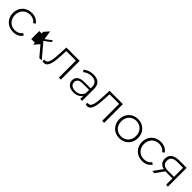

<svg xmlns="http://www.w3.org/2000/svg" viewBox="477 -2153 3783 3783"><g transform="rotate(45 2369.0 -261.0)"><path d="M319 4Q261 4 212.5 -15.5Q164 -35 128.5 -70.5Q93 -106 73 -155Q53 -204 53 -262Q53 -321 73 -369.5Q93 -418 128.5 -453Q164 -488 212.5 -507.5Q261 -527 319 -527Q383 -527 435.5 -502.5Q488 -478 520 -429L478 -399Q450 -439 408.5 -458Q367 -477 319 -477Q274 -477 235.5 -461.5Q197 -446 169.5 -418Q142 -390 126 -350Q110 -310 110 -262Q110 -213 126 -173.5Q142 -134 169.5 -105.5Q197 -77 235.5 -61.5Q274 -46 319 -46Q367 -46 408.5 -64.5Q450 -83 478 -124L520 -94Q488 -45 435.5 -20.5Q383 4 319 4Z M866 -282 875 -288 1117 0H1050L873 -209L778 -101L772 -152H673V-376H743L737 -417L829 -523L858 -336L989 -435L1004 -398L864 -293Z M1141 -50Q1147 -48 1153.5 -47Q1160 -46 1165 -46Q1198 -46 1218 -71.5Q1238 -97 1248.5 -138Q1259 -179 1263.5 -232.5Q1268 -286 1271 -341L1280 -523H1651V0H1595V-473H1329L1322 -336Q1318 -267 1311 -205.5Q1304 -144 1289 -97Q1274 -50 1248.5 -22.5Q1223 5 1181 5Q1160 5 1136 -2Z M2187 -250H2013Q1933 -250 1901 -221Q1869 -192 1869 -148Q1869 -98 1906.5 -69.5Q1944 -41 2011 -41Q2076 -41 2120 -70.5Q2164 -100 2187 -155ZM2003 4Q1914 4 1864 -37.5Q1814 -79 1814 -146Q1814 -176 1824 -202.5Q1834 -229 1857.5 -249Q1881 -269 1918.5 -281Q1956 -293 2011 -293H2187V-332Q2187 -404 2148 -441Q2109 -478 2033 -478Q1980 -478 1933.5 -460Q1887 -442 1855 -413L1828 -454Q1867 -489 1922 -508Q1977 -527 2038 -527Q2138 -527 2190.5 -478Q2243 -429 2243 -330V0H2189V-90Q2165 -46 2118 -21Q2071 4 2003 4Z M2346 -50Q2352 -48 2358.5 -47Q2365 -46 2370 -46Q2403 -46 2423 -71.5Q2443 -97 2453.5 -138Q2464 -179 2468.5 -232.5Q2473 -286 2476 -341L2485 -523H2856V0H2800V-473H2534L2527 -336Q2523 -267 2516 -205.5Q2509 -144 2494 -97Q2479 -50 2453.5 -22.5Q2428 5 2386 5Q2365 5 2341 -2Z M3278 4Q3221 4 3173 -15.5Q3125 -35 3090 -70.5Q3055 -106 3035 -155Q3015 -204 3015 -262Q3015 -320 3035 -368.5Q3055 -417 3090 -452.5Q3125 -488 3173 -507.5Q3221 -527 3278 -527Q3335 -527 3383 -507.5Q3431 -488 3466 -452.5Q3501 -417 3521 -368.5Q3541 -320 3541 -262Q3541 -204 3521 -155Q3501 -106 3466 -70.5Q3431 -35 3383 -15.5Q3335 4 3278 4ZM3278 -46Q3322 -46 3360 -61.5Q3398 -77 3425.5 -105.5Q3453 -134 3468.5 -174Q3484 -214 3484 -262Q3484 -310 3468.5 -349.5Q3453 -389 3425.5 -417.5Q3398 -446 3360 -461.5Q3322 -477 3278 -477Q3234 -477 3196 -461.5Q3158 -446 3130.5 -417.5Q3103 -389 3087.5 -349.5Q3072 -310 3072 -262Q3072 -214 3087.5 -174Q3103 -134 3130.5 -105.5Q3158 -77 3196 -61.5Q3234 -46 3278 -46Z M3914 4Q3856 4 3807.5 -15.5Q3759 -35 3723.5 -70.5Q3688 -106 3668 -155Q3648 -204 3648 -262Q3648 -321 3668 -369.5Q3688 -418 3723.5 -453Q3759 -488 3807.5 -507.5Q3856 -527 3914 -527Q3978 -527 4030.5 -502.5Q4083 -478 4115 -429L4073 -399Q4045 -439 4003.5 -458Q3962 -477 3914 -477Q3869 -477 3830.5 -461.5Q3792 -446 3764.5 -418Q3737 -390 3721 -350Q3705 -310 3705 -262Q3705 -213 3721 -173.5Q3737 -134 3764.5 -105.5Q3792 -77 3830.5 -61.5Q3869 -46 3914 -46Q3962 -46 4003.5 -64.5Q4045 -83 4073 -124L4115 -94Q4083 -45 4030.5 -20.5Q3978 4 3914 4Z M4581 -221V-474H4420Q4342 -474 4299.5 -444Q4257 -414 4257 -346Q4257 -221 4415 -221ZM4258 0H4197L4331 -187Q4268 -201 4234 -241Q4200 -281 4200 -347Q4200 -436 4259.5 -479.5Q4319 -523 4418 -523H4633V0H4581V-178H4410Q4403 -178 4397 -178.5Q4391 -179 4385 -179Z"/></g></svg>

Font: Montserrat-Alt1 Light
Style: Regular
Weight: 300
Designer: Differentunic
Foundry: Differentunic
Version: Version 7.222